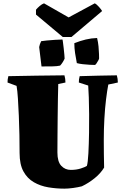

<svg xmlns="http://www.w3.org/2000/svg" viewBox="-20 -1115 739 1147"><path d="M365 12Q316 12 268.5 4Q221 -4 182 -26.5Q143 -49 120 -91Q97 -133 97 -201Q97 -251 96 -308.5Q95 -366 92.5 -423Q90 -480 87 -527Q84 -574 79 -602L25 -622Q25 -632 26 -641Q27 -650 30 -660Q114 -662 197.5 -663Q281 -664 365 -665Q371 -644 371 -622L328 -613Q327 -579 326 -527Q325 -475 324.5 -416.5Q324 -358 323.5 -302Q323 -246 323 -204Q323 -149 346 -124.5Q369 -100 403 -100Q436 -100 462.5 -108.5Q489 -117 499 -124Q505 -143 508 -199Q511 -255 512 -323Q513 -378 512.5 -433Q512 -488 510.5 -533.5Q509 -579 507 -604L451 -622Q451 -632 452 -641Q453 -650 456 -660Q512 -662 567.5 -663Q623 -664 678 -665Q684 -644 684 -622L627 -610Q620 -574 613.5 -521Q607 -468 603.5 -405.5Q600 -343 600 -278Q600 -237 600.5 -196Q601 -155 602 -114Q582 -80 545.5 -50.5Q509 -21 469 -2Q446 4 416.5 8Q387 12 365 12ZM439 -738Q433 -768 428.5 -798Q424 -828 424 -857Q459 -871 492.5 -879Q526 -887 560 -888Q566 -864 568.5 -838Q571 -812 571.5 -792Q572 -772 572 -766Q572 -763 567 -753.5Q562 -744 556 -735.5Q550 -727 547 -727Q537 -727 516.5 -728Q496 -729 474.5 -731.5Q453 -734 439 -738ZM228 -718 214 -834Q217 -851 226 -869Q236 -871 259 -873Q282 -875 308 -877Q334 -879 353 -879Q354 -879 356 -863.5Q358 -848 360.5 -827Q363 -806 364.5 -788Q366 -770 366 -765Q363 -757 355 -744Q347 -731 339 -723Q321 -719 293.5 -718.5Q266 -718 228 -718ZM355 -894 195 -1028V-1057Q204 -1068 217.5 -1079.5Q231 -1091 243 -1095L390 -1011L546 -1095Q557 -1090 571.5 -1073.5Q586 -1057 590 -1049L407 -894Z"/></svg>

Font: Labrada Black
Style: Regular
Weight: 900
Designer: Mercedes Jáuregui
Foundry: Omnibus-Type Team
Version: Version 1.000; ttfautohint (v1.8.4.7-5d5b)